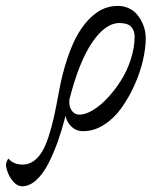

<svg xmlns="http://www.w3.org/2000/svg" viewBox="-156 -445 559 657"><path d="M304.7 -320.3Q304.7 -340.3 292.7 -353.3Q280.8 -366.2 252.9 -366.2Q204.6 -366.2 159.7 -300.3Q114.7 -234.4 82 -106.4Q81.1 -102.5 81.1 -94.7Q81.1 -78.1 90.3 -65.4Q99.6 -52.7 116.2 -52.7Q135.7 -52.7 161.1 -67.6Q186.5 -82.5 211.4 -109.1Q236.3 -135.7 257.3 -168.5Q278.3 -201.2 291.5 -241.7Q304.7 -282.2 304.7 -320.3ZM342.8 -315.4Q342.8 -280.3 333 -238Q323.2 -195.8 304 -153.3Q284.7 -110.8 259.5 -75.4Q234.4 -40 200 -18.1Q165.5 3.9 128.9 3.9Q104.5 3.9 88.1 -12.2Q71.8 -28.3 68.4 -48.8Q56.6 -2.9 42.7 36.6Q28.8 76.2 10.3 113Q-8.3 149.9 -31.7 171.1Q-55.2 192.4 -80.1 192.4Q-99.1 192.4 -115.5 170.4Q-131.8 148.4 -135.7 121.1Q-135.7 115.7 -133.1 108.2Q-130.4 100.6 -127 97.7Q-110.4 118.2 -78.1 118.2Q-57.6 118.2 -41 106.2Q-24.4 94.2 -12.5 74.7Q-0.5 55.2 10.3 22.2Q21 -10.7 28.6 -44.7Q36.1 -78.6 44.9 -127Q57.1 -194.3 75 -246.6Q92.8 -298.8 112.8 -332Q132.8 -365.2 156 -386.5Q179.2 -407.7 201.4 -416.3Q223.6 -424.8 247.1 -424.8Q267.1 -424.8 283.7 -417.2Q300.3 -409.7 310.8 -397.9Q321.3 -386.2 328.9 -371.3Q336.4 -356.4 339.6 -342.3Q342.8 -328.1 342.8 -315.4Z"/></svg>

Font: Crimson
Style: Italic
Weight: 400
Italic angle: -11°
Version: Version 0.8